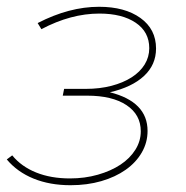

<svg xmlns="http://www.w3.org/2000/svg" viewBox="-20 -542 549 566"><path d="M188 4Q127 4 79 -15.5Q31 -35 0 -72L16 -84Q43 -51 86.5 -33.5Q130 -16 186 -16Q230 -16 268.5 -27Q307 -38 335 -56.5Q363 -75 379 -100.5Q395 -126 395 -155Q395 -204 353 -232Q311 -260 237 -260H165L169 -280H233Q274 -280 308.5 -289Q343 -298 368 -314Q393 -330 406.5 -352Q420 -374 420 -400Q420 -448 380 -475Q340 -502 273 -502Q189 -502 102 -456L91 -474Q184 -522 272 -522Q348 -522 394 -489Q440 -456 440 -399Q440 -351 404.5 -318Q369 -285 304 -270Q415 -242 415 -156Q415 -122 398 -92.5Q381 -63 350.5 -41.5Q320 -20 278.5 -8Q237 4 188 4Z"/></svg>

Font: Argentum Sans Thin
Style: Italic
Weight: 100
Italic angle: -11°
Designer: Julieta Ulanovsky (font), Cristiano Sobral (main changes and remaster)
Foundry: Julieta Ulanovsky (font), Cristiano Sobral (main changes and remaster)
Version: Version 2.007;June 15, 2022;FontCreator 14.0.0.2814 64-bit; 